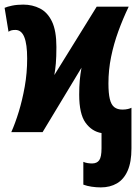

<svg xmlns="http://www.w3.org/2000/svg" viewBox="-20 -574 603 834"><path d="M418 240Q398 240 378 237Q358 234 342 228V129Q351 133 361 134.5Q371 136 380 136Q401 136 411 122Q421 108 421 70V4Q379 -3 351.5 -41Q324 -79 324 -163Q324 -197 326.5 -225Q329 -253 334 -280L165 0H29Q46 -38 61.5 -88.5Q77 -139 87.5 -198Q98 -257 98 -320Q98 -382 85.5 -413Q73 -444 47 -444Q36 -444 29 -442Q22 -440 17 -436L0 -540Q11 -545 32.5 -549.5Q54 -554 81 -554Q121 -554 154 -537Q187 -520 206 -480Q225 -440 225 -370Q225 -326 222.5 -298Q220 -270 216 -248L400 -545H539Q514 -493 494 -438Q474 -383 462.5 -326.5Q451 -270 451 -212Q451 -169 457 -144Q463 -119 476.5 -108.5Q490 -98 512 -98Q525 -98 535.5 -100.5Q546 -103 551 -106V71Q551 130 534.5 167.5Q518 205 488 222.5Q458 240 418 240Z"/></svg>

Font: Noto Sans Display Condensed
Style: Bold
Weight: 700
Width: 3
Designer: Monotype Design Team
Foundry: Monotype Imaging Inc.
Version: Version 2.003